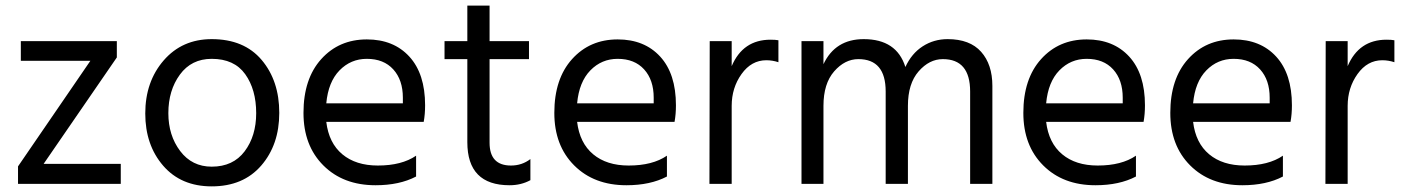

<svg xmlns="http://www.w3.org/2000/svg" viewBox="-20 -653 4982 682"><path d="M409 0H44V-62L301 -437H54V-507H395V-449L135 -71H409Z M972 -252Q972 -139 908 -65Q844 9 732 9Q623 9 559.5 -64.5Q496 -138 496 -250Q496 -363 561.5 -438.5Q627 -514 732 -514Q847 -514 909.5 -440Q972 -366 972 -252ZM578 -251Q578 -172 620 -116.5Q662 -61 732 -61Q808 -61 849 -115.5Q890 -170 890 -251Q890 -335 851 -389.5Q812 -444 732 -444Q660 -444 619 -388Q578 -332 578 -251Z M1458 -26Q1399 5 1314 5Q1199 5 1128.5 -65.5Q1058 -136 1058 -252Q1058 -373 1121 -443Q1184 -513 1283 -513Q1378 -513 1434 -452Q1490 -391 1490 -279Q1490 -247 1485 -220H1139Q1148 -145 1196 -105Q1244 -65 1322 -65Q1407 -65 1458 -100ZM1283 -444Q1226 -444 1186 -403Q1146 -362 1139 -286H1411V-306Q1411 -369 1377 -406.5Q1343 -444 1283 -444Z M1864 -13Q1831 5 1790 5Q1640 5 1640 -148V-443H1559V-507H1640V-633H1719V-507H1859V-443H1719V-146Q1719 -65 1795 -65Q1834 -65 1864 -88Z M2349 -26Q2290 5 2205 5Q2090 5 2019.5 -65.5Q1949 -136 1949 -252Q1949 -373 2012 -443Q2075 -513 2174 -513Q2269 -513 2325 -452Q2381 -391 2381 -279Q2381 -247 2376 -220H2030Q2039 -145 2087 -105Q2135 -65 2213 -65Q2298 -65 2349 -100ZM2174 -444Q2117 -444 2077 -403Q2037 -362 2030 -286H2302V-306Q2302 -369 2268 -406.5Q2234 -444 2174 -444Z M2579 0H2500L2501 -507H2579V-418Q2619 -512 2717 -512Q2735 -512 2745 -510V-432Q2724 -439 2702 -439Q2649 -439 2614 -390Q2579 -341 2579 -277Z M3505 0H3426V-328Q3426 -443 3329 -443Q3281 -443 3243 -399.5Q3205 -356 3205 -277V0H3126V-328Q3126 -443 3029 -443Q2981 -443 2943 -399.5Q2905 -356 2905 -277V0H2827V-507H2905V-425Q2947 -514 3048 -514Q3165 -514 3196 -415Q3218 -463 3257.5 -488.5Q3297 -514 3346 -514Q3425 -514 3465 -469Q3505 -424 3505 -348Z M4015 -26Q3956 5 3871 5Q3756 5 3685.5 -65.5Q3615 -136 3615 -252Q3615 -373 3678 -443Q3741 -513 3840 -513Q3935 -513 3991 -452Q4047 -391 4047 -279Q4047 -247 4042 -220H3696Q3705 -145 3753 -105Q3801 -65 3879 -65Q3964 -65 4015 -100ZM3840 -444Q3783 -444 3743 -403Q3703 -362 3696 -286H3968V-306Q3968 -369 3934 -406.5Q3900 -444 3840 -444Z M4537 -26Q4478 5 4393 5Q4278 5 4207.5 -65.5Q4137 -136 4137 -252Q4137 -373 4200 -443Q4263 -513 4362 -513Q4457 -513 4513 -452Q4569 -391 4569 -279Q4569 -247 4564 -220H4218Q4227 -145 4275 -105Q4323 -65 4401 -65Q4486 -65 4537 -100ZM4362 -444Q4305 -444 4265 -403Q4225 -362 4218 -286H4490V-306Q4490 -369 4456 -406.5Q4422 -444 4362 -444Z M4767 0H4688L4689 -507H4767V-418Q4807 -512 4905 -512Q4923 -512 4933 -510V-432Q4912 -439 4890 -439Q4837 -439 4802 -390Q4767 -341 4767 -277Z"/></svg>

Font: Hind Guntur
Style: Regular
Weight: 400
Version: Version 1.000;PS 1.0;hotconv 1.0.86;makeotf.lib2.5.63406; tt